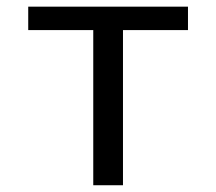

<svg xmlns="http://www.w3.org/2000/svg" viewBox="-20 -548 640 568"><path d="M63.5 -528.3H536.1V-459H343.8V0H255.9V-459H63.5Z"/></svg>

Font: Cousine
Style: Regular
Weight: 400
Monospace: yes
Designer: Steve Matteson
Foundry: Monotype Imaging Inc.
Version: Version 1.21